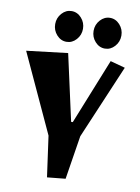

<svg xmlns="http://www.w3.org/2000/svg" viewBox="-98 -956 753 1034"><g transform="rotate(10 279.0 -438.5)"><path d="M229 -665 309 -303H318L462 -662L543 -640L371 -235L333 4L233 14L202 -209L4 -638ZM155.5 -748Q133 -773 133 -807Q133 -841 155.5 -866Q178 -891 209 -891Q240 -891 262.5 -866Q285 -841 285 -807Q285 -773 262.5 -748Q240 -723 209 -723Q178 -723 155.5 -748ZM365.5 -748Q343 -773 343 -807Q343 -841 365.5 -866Q388 -891 419 -891Q450 -891 472.5 -866Q495 -841 495 -807Q495 -773 472.5 -748Q450 -723 419 -723Q388 -723 365.5 -748Z"/></g></svg>

Font: Joti One
Style: Regular
Weight: 400
Designer: Eduardo Rodriguez Tunni
Foundry: Eduardo Rodriguez Tunni
Version: Version 1.001